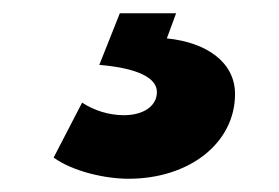

<svg xmlns="http://www.w3.org/2000/svg" viewBox="-20 -30 421 290"><path d="M174 240C266 240 335 186 335 112C335 64 292 34 232 28L246 -10H161L130 68C189 73 217 88 217 109C217 130 197 144 167 144C145 144 122 137 104 125L61 208C90 229 139 240 174 240Z"/></svg>

Font: Mluvka ExtraBold
Style: Italic
Weight: 800
Italic angle: -8°
Designer: Modified by Jiří Krblich, Original typeface by Gumpita Rahayu
Foundry: Gumpita Rahayu & Jiří Krblich
Version: Version 2.000;Glyphs 3.1.1 (3134)